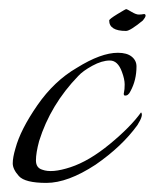

<svg xmlns="http://www.w3.org/2000/svg" viewBox="-20 -394 340 422"><path d="M14 -68Q25 -109 62 -162.5Q99 -216 149 -245Q202 -278 239 -278Q259 -278 269.5 -269.5Q280 -261 280 -248Q280 -218 267 -194Q262 -183 254 -184Q251 -185 252.5 -191Q254 -197 254 -208.5Q254 -220 248 -236Q239 -261 221.5 -261Q204 -261 183 -249.5Q162 -238 152 -227Q91 -164 66 -84Q59 -58 59 -41.5Q59 -25 73 -21Q94 -13 135 -26.5Q176 -40 221.5 -77.5Q267 -115 290 -147Q296 -141 282 -119Q248 -72 190 -32Q129 8 82 8Q35 8 21.5 -7Q8 -22 8 -35Q8 -48 14 -68ZM257 -326Q220 -326 220 -349Q220 -352 238 -363Q256 -374 257.5 -374Q259 -374 269 -368Q279 -362 285 -362Q291 -362 295.5 -363Q300 -364 300 -359Q299 -355 294 -349Q266 -326 257 -326Z"/></svg>

Font: Italianno
Style: Regular
Weight: 400
Designer: Robert E. Leuschke
Foundry: Robert E. Leuschke
Version: Version 1.003